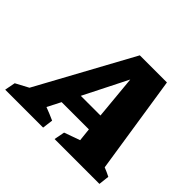

<svg xmlns="http://www.w3.org/2000/svg" viewBox="-222 -857 1056 1056"><g transform="rotate(45 306.5 -328.5)"><path d="M617 -85Q630 -80 643 -74Q656 -68 668 -62L661 0H312L324 -62L416 -95L408 -171H196L156 -93Q175 -86 194 -78Q213 -70 231 -62L223 0H-72L-60 -62L15 -102L318 -657H529ZM246 -270H399L375 -526Z"/></g></svg>

Font: Piazzolla SC ExtraBold
Style: Italic
Weight: 800
Italic angle: -11.3°
Designer: Juan Pablo del Peral
Foundry: Huerta Tipografica
Version: Version 1.330